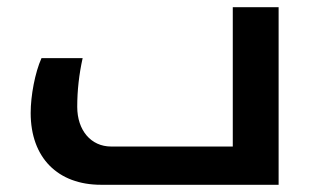

<svg xmlns="http://www.w3.org/2000/svg" viewBox="-20 -512 877 532"><path d="M260 0H752V-492H625V-106H288C232 -106 194 -151 194 -216C194 -261 199 -306 209 -351H95C77 -311 65 -247 65 -199C65 -75 140 0 260 0Z"/></svg>

Font: Noto Kufi Arabic SemiBold
Style: Regular
Weight: 600
Designer: Monotype Design Team, David Williams, Khaled Hosny
Foundry: Google LLC
Version: Version 2.109